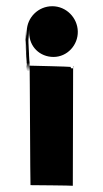

<svg xmlns="http://www.w3.org/2000/svg" viewBox="-20 -765 332 617"><path d="M64 -588C64 -543 64 -628 64 -583C64 -538 65 -623 65 -577C66 -531 65 -617 65 -572C65 -528 66 -613 66 -568C66 -523 66 -610 66 -565V-561C66 -517 66 -603 66 -559C66 -514 65 -600 65 -555V-553C65 -508 66 -594 67 -550C68 -506 69 -593 70 -549C71 -505 72 -593 73 -550C74 -507 74 -595 74 -553V-555C74 -512 75 -600 75 -557C75 -515 75 -603 75 -561V-565C75 -523 75 -611 75 -569C75 -527 74 -615 74 -573C74 -529 74 -622 74 -578C74 -536 73 -626 73 -584V-597C73 -597 73 -644 73 -603C73 -603 73 -651 73 -609C73 -567 72 -656 72 -614C72 -566 71 -684 71 -637C71 -596 72 -685 72 -644C72 -603 72 -692 72 -650C72 -608 73 -696 73 -654C73 -612 74 -701 74 -659C74 -615 108 -582 152 -582C196 -582 231 -620 230 -664C229 -708 193 -745 148 -745C103 -745 67 -709 66 -665C65 -621 65 -706 65 -661V-660C65 -616 64 -701 64 -656C64 -610 63 -696 63 -651C63 -606 63 -691 63 -645C63 -599 62 -683 62 -637C62 -591 63 -676 63 -628C63 -580 63 -665 63 -619C63 -574 63 -658 63 -613C63 -568 64 -654 64 -608C64 -563 64 -648 64 -602ZM212 -545C214 -545 216 -548 216 -550C216 -551 216 -552 215 -553L214 -168C213 -169 79 -170 78 -170C77 -170 76 -555 75 -554C75 -554 207 -551 207 -550C207 -547 209 -545 212 -545Z"/></svg>

Font: Hussar Wojna
Style: 3
Weight: 400
Designer: Robert Jablonski
Foundry: Cannot Into Space Fonts
Version: Version 1.01